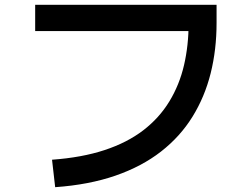

<svg xmlns="http://www.w3.org/2000/svg" viewBox="-20 -734 1040 797"><path d="M209 43 196 -71Q320 -80 414 -111Q508 -142 574.5 -193Q641 -244 683 -313Q725 -382 744 -464Q763 -546 763 -639L796 -605H126V-714H879V-639Q879 -528 854.5 -430Q830 -332 779 -249.5Q728 -167 648.5 -105Q569 -43 459.5 -5Q350 33 209 43Z"/></svg>

Font: Murecho Thin Medium
Style: Regular
Weight: 500
Version: Version 1.010